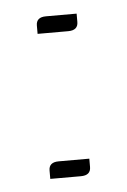

<svg xmlns="http://www.w3.org/2000/svg" viewBox="-35 -341 244 369"><g transform="rotate(-5 87.0 -156.0)"><path d="M47.9 0V-16.1Q47.9 -32.2 66.9 -32.2H126V-16.1Q126 0 106.9 0ZM47.9 -279.8V-295.9Q47.9 -312 66.9 -312H126V-295.9Q126 -279.8 106.9 -279.8Z"/></g></svg>

Font: Hhenum
Style: Regular
Weight: 400
Designer: T. Christopher White
Version: Version 1.0